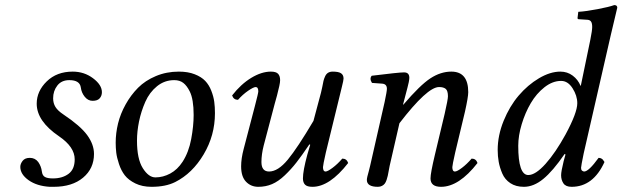

<svg xmlns="http://www.w3.org/2000/svg" viewBox="-20 -718 2425 748"><path d="M173.8 9.8Q123.5 6.8 91.3 -16.1Q59.1 -39.1 59.1 -67.9Q59.1 -79.6 68.1 -91.3Q77.1 -103 96.2 -103Q116.7 -103 128.9 -86.9Q140.6 -70.3 143.1 -49.8Q145 -34.2 155 -28.6Q165 -22.9 186 -22.9Q223.1 -22.9 247.1 -40.8Q271 -58.6 271 -97.2Q271 -145.5 210 -187Q123 -246.1 123 -314Q123 -362.8 162.1 -400.9Q201.2 -439 263.2 -439Q308.1 -439 342.5 -413.1Q377 -387.2 377 -358.9Q377 -344.7 368.4 -335Q359.9 -325.2 340.8 -325.2Q322.8 -325.2 310.1 -341.1Q297.4 -356.9 294.9 -377Q291 -405.8 250 -405.8Q219.7 -405.8 203.4 -384.8Q187 -363.8 187 -335Q187 -315.9 196 -301.3Q205.1 -286.6 227.1 -272Q293 -228 319.6 -191.7Q346.2 -155.3 346.2 -118.2Q346.2 -61.5 303.7 -25.9Q261.2 9.8 189 9.8Z M513.7 -169.9Q513.7 -98.6 536.4 -62.7Q559.1 -26.9 585.4 -26.9Q615.2 -26.9 643.3 -42Q671.4 -57.1 691.4 -87.9Q715.3 -125 724.9 -176.3Q734.4 -227.5 734.4 -270Q734.4 -331.5 719.2 -361.8Q708 -384.3 694.1 -395Q680.2 -405.8 658.7 -405.8Q621.1 -405.8 591.8 -382.1Q562.5 -358.4 546.1 -321.3Q529.8 -284.2 521.7 -245.1Q513.7 -206.1 513.7 -169.9ZM430.7 -162.1Q430.7 -199.2 439.9 -237.1Q449.2 -274.9 469.5 -311.3Q489.7 -347.7 517.8 -376Q545.9 -404.3 587.2 -421.6Q628.4 -439 676.8 -439Q712.4 -439 738.5 -428.7Q764.6 -418.5 779.5 -402.8Q794.4 -387.2 803.2 -364.5Q812 -341.8 814.7 -321.5Q817.4 -301.3 817.4 -276.9Q817.4 -190.4 773.4 -116.5Q729.5 -42.5 662.6 -8.8Q625.5 9.8 570.3 9.8Q534.2 9.8 507.3 -3.4Q480.5 -16.6 466.3 -34.9Q452.1 -53.2 443.6 -78.9Q435.1 -104.5 432.9 -123.3Q430.7 -142.1 430.7 -162.1Z M1305.2 -352.1 1249.5 -124Q1238.3 -74.2 1238.3 -66.9Q1238.3 -49.8 1248.5 -49.8Q1256.3 -49.8 1275.6 -64.2Q1294.9 -78.6 1313.5 -100.1Q1330.6 -100.1 1336.4 -83Q1264.2 9.8 1197.3 9.8Q1176.3 9.8 1168.2 1.2Q1160.2 -7.3 1160.2 -22.9Q1160.2 -52.7 1177.2 -115.2L1188.5 -153.8L1185.5 -155.8Q1155.8 -111.8 1135 -85.2Q1114.3 -58.6 1089.4 -34.9Q1064.5 -11.2 1039.8 -0.7Q1015.1 9.8 986.3 9.8Q957.5 9.8 938.5 -10Q919.4 -29.8 919.4 -69.8Q919.4 -100.1 929.2 -137.2L973.1 -305.2Q986.3 -355.5 986.3 -361.8Q986.3 -378.9 976.1 -378.9Q967.8 -378.9 946.5 -364.3Q925.3 -349.6 907.2 -329.1Q890.1 -329.1 884.3 -346.2Q918.5 -390.1 958.7 -414.6Q999 -439 1035.2 -439Q1055.7 -439 1063.5 -430.4Q1071.3 -421.9 1071.3 -405.8Q1071.3 -397.5 1068.1 -382.8Q1064.9 -368.2 1059.1 -345.7L1050.3 -314L1007.3 -150.9Q998.5 -116.2 998.5 -86.9Q998.5 -49.8 1028.3 -49.8Q1063 -49.8 1101.1 -95.9Q1139.2 -142.1 1201.2 -247.1L1230.5 -356.9Q1232.9 -365.2 1235.6 -379.6Q1238.3 -394 1240.2 -402.6Q1242.2 -411.1 1246.6 -420.7Q1251 -430.2 1258.3 -434.6Q1265.6 -439 1276.4 -439Q1299.3 -439 1308.8 -432.4Q1318.4 -425.8 1318.4 -412.1Q1318.4 -405.3 1312.3 -381.3Q1306.2 -357.4 1305.2 -352.1Z M1753.4 -124Q1742.2 -74.2 1742.2 -66.9Q1742.2 -49.8 1752.4 -49.8Q1760.7 -49.8 1779.8 -64.2Q1798.8 -78.6 1817.4 -100.1Q1834.5 -100.1 1840.3 -83Q1768.1 9.8 1698.2 9.8Q1657.2 9.8 1657.2 -22.9Q1657.2 -43.5 1674.3 -115.2L1712.4 -274.9Q1725.1 -330.6 1725.1 -342.8Q1725.1 -364.3 1716.6 -371.6Q1708 -378.9 1690.4 -378.9Q1644.5 -378.9 1536.1 -237.8L1498 -71.8Q1496.6 -64.9 1494.4 -52.7Q1492.2 -40.5 1490.7 -33.4Q1489.3 -26.4 1486.1 -17.1Q1482.9 -7.8 1479 -2.7Q1475.1 2.4 1468.3 6.1Q1461.4 9.8 1452.1 9.8Q1409.2 9.8 1409.2 -17.1Q1409.2 -21.5 1411.1 -30Q1413.1 -38.6 1417 -52.2L1421.9 -71.8L1478.5 -320.8Q1487.3 -362.3 1487.3 -372.1Q1487.3 -390.6 1469.2 -392.1L1429.2 -395Q1418.5 -411.6 1428.2 -422.9Q1533.7 -436 1554.2 -436Q1574.7 -436 1574.7 -415Q1574.7 -409.2 1572.5 -397.9Q1570.3 -386.7 1567.4 -376.5L1560.1 -348.6Q1555.2 -330.6 1552.7 -320.3L1550.3 -311L1551.3 -310.1Q1616.7 -386.7 1656.7 -412.8Q1696.8 -439 1738.3 -439Q1804.2 -439 1804.2 -358.9Q1804.2 -340.3 1791.5 -283.2Z M2183.1 -193.8Q2229 -278.8 2229 -315.9Q2229 -345.2 2210.7 -374Q2192.4 -402.8 2166 -402.8Q2132.8 -402.8 2101.3 -378.2Q2069.8 -353.5 2047.9 -316.2Q2025.9 -278.8 2012.5 -234.1Q1999 -189.5 1999 -149.9Q1999 -36.1 2038.1 -36.1Q2066.4 -36.1 2105.5 -79.8Q2144.5 -123.5 2183.1 -193.8ZM2183.1 -116.2 2179.7 -118.2Q2133.8 -51.3 2096.4 -20.8Q2059.1 9.8 2021 9.8Q1989.7 9.8 1968.3 -4.4Q1946.8 -18.6 1936.8 -42Q1926.8 -65.4 1922.9 -87.4Q1918.9 -109.4 1918.9 -133.8Q1918.9 -190.4 1942.1 -247.3Q1965.3 -304.2 2000.7 -345.7Q2036.1 -387.2 2079.8 -413.1Q2123.5 -439 2163.1 -439Q2190.4 -439 2211.2 -423.3Q2231.9 -407.7 2241.7 -383.8H2242.7L2279.8 -563Q2287.1 -599.6 2287.1 -612.8Q2287.1 -628.4 2282 -634.8Q2276.9 -641.1 2266.1 -641.1L2234.9 -643.1Q2230 -643.1 2230 -647.9L2232.9 -671.9Q2263.7 -673.8 2308.3 -682.4Q2353 -690.9 2373 -698.2Q2384.8 -698.2 2384.8 -688L2359.9 -583L2253.9 -120.1Q2243.7 -70.3 2243.7 -64Q2243.7 -56.2 2247.8 -53Q2252 -49.8 2255.9 -49.8Q2273.4 -49.8 2312 -103Q2318.4 -103 2323 -100.3Q2327.6 -97.7 2329.1 -95.2L2335 -86.9Q2291 9.8 2207 9.8Q2184.1 9.8 2175 -3.7Q2166 -17.1 2166 -35.2Q2166 -49.8 2175.8 -89.8Z"/></svg>

Font: Linux Libertine G
Style: Italic
Weight: 400
Italic angle: -12°
Designer: Philipp H. Poll
Foundry: Philipp H. Poll
Version: Version 5.1.3